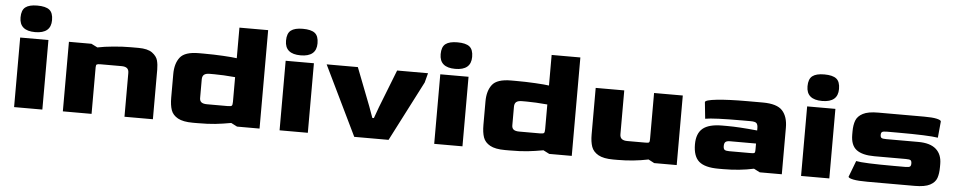

<svg xmlns="http://www.w3.org/2000/svg" viewBox="-39 -947 6149 1232"><g transform="rotate(5 3035.5 -331.0)"><path d="M60 -577Q60 -624 84.5 -643Q109 -662 161 -662Q215 -662 239 -643Q263 -624 263 -577Q263 -491 161 -491Q60 -491 60 -577ZM69 -448H251V0H69Z M383 -448H528L568 -428Q611 -437 670.5 -442.5Q730 -448 781 -448H831Q891 -448 920 -426.5Q949 -405 956 -378.5Q963 -352 963 -320V0H780V-282Q780 -303 768.5 -312.5Q757 -322 732 -322H598Q579 -322 573.5 -318.5Q568 -315 568 -300V0H383Z M1068 -149V-300Q1068 -368 1099 -408Q1130 -448 1220 -448H1251Q1316 -448 1377 -444.5Q1438 -441 1465 -437V-634H1650V0H1505L1466 -20Q1411 -10 1364.5 -5Q1318 0 1250 0H1220Q1157 0 1123.5 -18.5Q1090 -37 1079 -68.5Q1068 -100 1068 -149ZM1434 -126Q1455 -126 1460 -131Q1465 -136 1465 -156V-315Q1386 -322 1331 -322H1301Q1276 -322 1264.5 -312.5Q1253 -303 1253 -282V-166Q1252 -145 1263.5 -135.5Q1275 -126 1301 -126Z M1770 -577Q1770 -624 1794.5 -643Q1819 -662 1871 -662Q1925 -662 1949 -643Q1973 -624 1973 -577Q1973 -491 1871 -491Q1770 -491 1770 -577ZM1779 -448H1961V0H1779Z M2043 -448H2244L2339 -203L2365 -131H2375L2401 -203L2497 -448H2696L2680 -387L2481 0H2260Z M2766 -577Q2766 -624 2790.5 -643Q2815 -662 2867 -662Q2921 -662 2945 -643Q2969 -624 2969 -577Q2969 -491 2867 -491Q2766 -491 2766 -577ZM2775 -448H2957V0H2775Z M3079 -149V-300Q3079 -368 3110 -408Q3141 -448 3231 -448H3262Q3327 -448 3388 -444.5Q3449 -441 3476 -437V-634H3661V0H3516L3477 -20Q3422 -10 3375.5 -5Q3329 0 3261 0H3231Q3168 0 3134.5 -18.5Q3101 -37 3090 -68.5Q3079 -100 3079 -149ZM3445 -126Q3466 -126 3471 -131Q3476 -136 3476 -156V-315Q3397 -322 3342 -322H3312Q3287 -322 3275.5 -312.5Q3264 -303 3264 -282V-166Q3263 -145 3274.5 -135.5Q3286 -126 3312 -126Z M3776 -148V-448H3960V-166Q3960 -145 3972 -135.5Q3984 -126 4008 -126H4122Q4138 -126 4143.5 -127.5Q4149 -129 4150.5 -134.5Q4152 -140 4152 -156V-448H4337V0H4192L4154 -20Q4058 0 3957 0H3928Q3865 0 3831.5 -19Q3798 -38 3787 -69.5Q3776 -101 3776 -148Z M4442 -143Q4442 -213 4481 -245.5Q4520 -278 4606 -278H4637Q4714 -278 4832 -266V-282Q4832 -302 4824 -312Q4816 -322 4784 -322H4734Q4545 -322 4493 -312L4482 -418Q4482 -432 4557 -440Q4632 -448 4752 -448H4852Q4944 -448 4979 -409.5Q5014 -371 5014 -300V0H4872L4833 -20Q4742 0 4636 0H4606Q4518 0 4480 -33Q4442 -66 4442 -143ZM4802 -118Q4818 -118 4823.5 -119.5Q4829 -121 4830.5 -126.5Q4832 -132 4832 -147V-182H4664Q4644 -182 4635.5 -174.5Q4627 -167 4627 -148Q4627 -130 4635 -124Q4643 -118 4664 -118Z M5129 -577Q5129 -624 5153.5 -643Q5178 -662 5230 -662Q5284 -662 5308 -643Q5332 -624 5332 -577Q5332 -491 5230 -491Q5129 -491 5129 -577ZM5138 -448H5320V0H5138Z M5442 -21 5482 -126Q5529 -116 5727 -116H5798Q5822 -116 5829 -121Q5836 -126 5836 -141Q5836 -157 5829 -162Q5822 -167 5798 -167H5595Q5518 -167 5480 -195.5Q5442 -224 5442 -293V-313Q5442 -355 5453 -384Q5464 -413 5497.5 -430.5Q5531 -448 5595 -448H5891Q5945 -448 5972 -442Q5999 -436 6001 -427L5991 -321Q5930 -331 5733 -331H5662Q5638 -331 5631 -326Q5624 -321 5624 -307Q5624 -293 5631 -288Q5638 -283 5662 -283H5869Q5945 -283 5983 -249.5Q6021 -216 6021 -154V-135Q6021 -92 6011 -63.5Q6001 -35 5968 -17.5Q5935 0 5869 0H5565Q5505 0 5475 -6Q5445 -12 5442 -21Z"/></g></svg>

Font: Gold Bold
Style: Regular
Weight: 400
Designer: jaiki
Version: Version 1.000